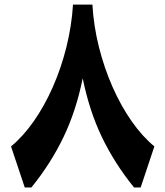

<svg xmlns="http://www.w3.org/2000/svg" viewBox="-20 -821 724 841"><path d="M299.8 -800.8H384.8Q390.1 -707.5 413.3 -615.2Q436.5 -522.9 473.1 -439.9Q509.8 -356.9 556.6 -290Q603.5 -223.1 656.2 -179.7L596.2 0H566.9Q481 -106.4 426 -221.2Q371.1 -335.9 342.3 -478Q313.5 -335.9 258.5 -221.2Q203.6 -106.4 117.7 0H88.4L28.3 -179.7Q81.1 -223.1 127.9 -290Q174.8 -356.9 211.4 -439.9Q248 -522.9 271 -615.2Q293.9 -707.5 299.8 -800.8Z"/></svg>

Font: Pinar-DS1-FD Bold
Style: Regular
Weight: 700
Designer: Amin Abedi
Version: Version 2.000